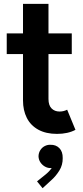

<svg xmlns="http://www.w3.org/2000/svg" viewBox="-20 -700 438 1015"><path d="M101.6 -168.9V-414.1H15.6V-523.4H101.6V-679.7H236.3V-523.4H359.4V-414.1H236.3V-176.8Q236.3 -143.1 252.7 -126.7Q269 -110.4 294.9 -110.4Q316.9 -110.4 335 -120.1L378.9 -13.7Q338.9 7.8 281.2 7.8Q223.1 7.8 182.6 -14.4Q142.1 -36.6 121.8 -76.7Q101.6 -116.7 101.6 -168.9ZM175.8 258.8 220.7 222.7Q241.2 206.1 253.4 188Q251 188.5 246.1 188.5Q231.4 188.5 217.3 180.4Q203.1 172.4 193.6 158.2Q184.1 144 183.6 126Q184.1 107.9 193.1 93.8Q202.1 79.6 216.3 72.3Q230.5 64.9 246.1 65.4Q275.4 64.5 293.7 83Q312 101.6 311.5 135.7Q312 172.4 293.7 201.7Q275.4 231 252.9 251L205.1 294.9Z"/></svg>

Font: Reddit Sans Vanilla
Style: Bold
Weight: 700
Designer: Stephen Hutchings
Foundry: Reddit
Version: Version 1.013